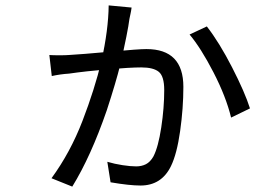

<svg xmlns="http://www.w3.org/2000/svg" viewBox="-20 -638 1040 712"><path d="M464 -587Q462 -580 460 -568Q454 -520 426 -398Q410 -333 376 -229Q317 -58 248 54L171 23Q241 -73 286 -190Q331 -307 356 -411Q382 -527 383 -618L468 -610Q467 -603 466 -597Q465 -591 464 -587ZM907 -236 837 -202Q818 -280 771.5 -370Q725 -460 683 -510L747 -540Q793 -481 840.5 -388.5Q888 -296 907 -236ZM200 -433Q223 -433 235 -434Q275 -436 397 -447Q494 -456 523 -456Q660 -456 660 -316Q660 -237 648 -152Q636 -67 614 -22Q579 50 501 50Q460 50 390 38L378 -38Q405 -30 434.5 -25.5Q464 -21 485 -21Q505 -21 521 -29Q537 -37 549 -58Q567 -93 578 -165.5Q589 -238 589 -304Q589 -355 569 -371.5Q549 -388 504 -388Q463 -388 380.5 -381Q298 -374 236 -365Q204 -363 172 -356L163 -434Q176 -433 200 -433Z"/></svg>

Font: Merged Yaku Han JP
Style: Regular
Weight: 400
Designer: Ryoko NISHIZUKA 西塚涼子 (kana, bopomofo & ideographs); Paul D. Hunt (Latin, Greek & Cyrillic); Sandoll Communications 산돌커뮤니
Foundry: Adobe
Version: Version 2.004